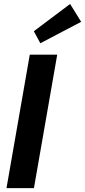

<svg xmlns="http://www.w3.org/2000/svg" viewBox="-20 -970 438 990"><path d="M155 0H13.5L133.5 -688H275ZM188 -747 154.5 -809 341.5 -949.5 398.5 -857.5Z"/></svg>

Font: Lucymar Sans
Style: Bold Italic
Weight: 700
Italic angle: -10°
Foundry: The League of Moveable Type (original font) / Main changes by Cristiano Sobral with portions from Mirco Monsees
Version: Version 2.00;August 30, 2020;FontCreator 13.0.0.2681 64-bit